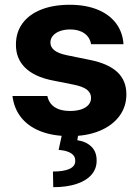

<svg xmlns="http://www.w3.org/2000/svg" viewBox="-20 -557 579 800"><path d="M272.6 -434.3Q249.2 -434.3 230.4 -427.7Q211.7 -421 200.9 -408.5Q190.1 -396 190.1 -380.2Q189.6 -361.6 205.9 -348Q222.3 -334.4 258.3 -327L354 -307.5Q431.3 -292 469 -256.6Q506.6 -221.2 506.6 -163.9Q506.6 -112.5 477.2 -73Q447.8 -33.6 394.9 -11.7Q341.9 10.2 271.5 10.2Q200.9 10.2 149.4 -9.9Q97.8 -30.1 68.1 -67.6Q38.3 -105.2 32 -156.9H177.4Q183.6 -126.6 207.7 -110.6Q231.9 -94.6 271.8 -94.6Q297.8 -94.6 317.6 -101Q337.5 -107.5 348.5 -119.9Q359.4 -132.4 359.4 -149.1Q359.4 -170.2 342 -183.5Q324.6 -196.7 287.5 -204.2L199.6 -221.7Q123.7 -236.6 84.8 -274.9Q45.9 -313.2 46.4 -371.5Q46.4 -422.5 73.8 -459.8Q101.2 -497.1 151.7 -517.1Q202.2 -537.1 270.4 -537.1Q336.8 -537.1 386.1 -517.1Q435.4 -497.1 463.4 -460Q491.4 -422.8 494.6 -372.7H359.5Q354.6 -401.8 331.6 -418Q308.6 -434.3 272.6 -434.3ZM307 -2.9 302.1 27.2Q338.9 32.6 360.8 54Q382.6 75.4 382.6 110.9Q383.2 145 361.9 170.2Q340.6 195.3 299.7 209.1Q258.7 222.9 201.9 222.9L200.6 157.7Q244.6 157.7 268.8 147Q293 136.3 293.5 114.9Q294.1 100.4 286.7 91Q279.4 81.7 264.3 75.7Q249.3 69.7 224.3 67.2L239.6 -2.9Z"/></svg>

Font: Pretendard GOV Variable
Style: Regular
Weight: 400
Designer: Base glyphs from Inter by Rasmus Andersson; Hangul glyphs from Noto Sans CJK(Source Han Sans) by Jang Soo-young and Kang
Foundry: Kil Hyung-jin
Version: Version 1.307;Glyphs 3.2 (3192)